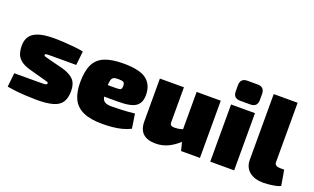

<svg xmlns="http://www.w3.org/2000/svg" viewBox="-80 -1146 2580 1577"><g transform="rotate(20 1210.5 -357.5)"><path d="M256 -514Q296 -514 343.5 -511Q391 -508 436 -503.5Q481 -499 512 -492L499 -370Q449 -370 398.5 -370Q348 -370 302 -370Q269 -370 253 -369.5Q237 -369 232 -367Q227 -365 227 -358Q227 -350 238.5 -347Q250 -344 286 -334L401 -305Q468 -286 500.5 -252.5Q533 -219 533 -154Q533 -91 509 -55Q485 -19 431.5 -4Q378 11 291 11Q255 11 184.5 7.5Q114 4 31 -10L44 -132Q57 -132 85.5 -132Q114 -132 150.5 -132Q187 -132 222 -132Q270 -132 293 -132.5Q316 -133 323 -136.5Q330 -140 330 -147Q330 -156 317 -159.5Q304 -163 265 -174L155 -204Q100 -220 72 -243.5Q44 -267 34 -298Q24 -329 24 -368Q24 -414 45.5 -446.5Q67 -479 117.5 -496.5Q168 -514 256 -514Z M862 -514Q1003 -514 1062 -469Q1121 -424 1122 -336Q1123 -266 1080.5 -235Q1038 -204 928 -204H659V-303H869Q903 -303 912 -309.5Q921 -316 921 -341Q921 -365 909 -372Q897 -379 868 -379Q839 -380 824 -373Q809 -366 803.5 -342.5Q798 -319 798 -269Q798 -223 804.5 -197Q811 -171 830 -160Q849 -149 886 -149Q916 -149 970.5 -151Q1025 -153 1089 -160L1108 -34Q1073 -16 1033 -6Q993 4 950.5 8Q908 12 863 12Q759 12 696 -17Q633 -46 605.5 -103.5Q578 -161 578 -246Q578 -345 606 -403.5Q634 -462 696.5 -488Q759 -514 862 -514Z M1393 -500V-193Q1393 -177 1402 -169.5Q1411 -162 1430 -162Q1450 -162 1471 -165.5Q1492 -169 1526 -182L1538 -79Q1487 -32 1437 -9Q1387 14 1331 14Q1183 14 1183 -126V-500ZM1715 -500V0H1550L1524 -102L1504 -114V-500Z M2014 -500V0H1805V-500ZM1954 -729Q2015 -729 2015 -667V-616Q2015 -554 1954 -554H1865Q1804 -554 1804 -616V-667Q1804 -729 1865 -729Z M2314 -700V-182Q2314 -163 2326.5 -154.5Q2339 -146 2364 -146H2398L2421 -12Q2406 -3 2378.5 2.5Q2351 8 2322.5 11Q2294 14 2274 14Q2195 14 2150 -23Q2105 -60 2105 -126V-700Z"/></g></svg>

Font: Exo 2 Black
Style: Regular
Weight: 900
Designer: Natanael Gama
Foundry: Natanael Gama
Version: Version 2.010